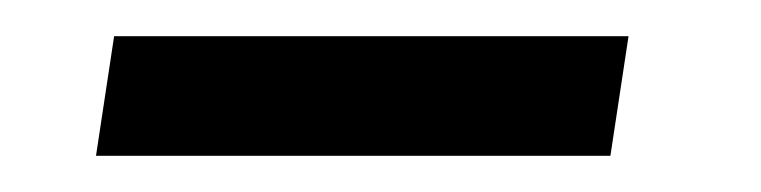

<svg xmlns="http://www.w3.org/2000/svg" viewBox="-20 -649 420 106"><path d="M43 -629 33 -563H317L327 -629Z"/></svg>

Font: Cantarell
Style: Oblique
Weight: 400
Italic angle: -8°
Designer: Dave Crossland
Version: Version 0.024